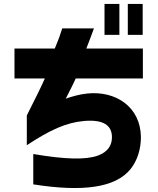

<svg xmlns="http://www.w3.org/2000/svg" viewBox="-20 -880 805 981"><path d="M633 -702H709V-860H633ZM54 -479H209C196 -449 166 -386 117 -290V-138C234 -215 317 -254 411 -262C508 -270 552 -240 552 -179C552 -140 534 -105 480 -85C419 -63 316 -65 150 -93V62C404 102 570 79 647 -16C682 -60 700 -118 700 -180C698 -335 570 -418 424 -402C387 -398 351 -388 316 -376C341 -424 358 -459 367 -479H710V-632H421C433 -664 448 -700 460 -735H298C279 -677 287 -700 260 -632H54ZM514 -702H590V-860H514Z"/></svg>

Font: コーポレート・ロゴ ver3 Bold
Style: Regular
Weight: 700
Designer: [KANA_main] LOGOTYPE.JP [Source Han Sans] Ryoko NISHIZUKA 西塚涼子 (kana, bopomofo & ideographs); Paul D. Hunt (Latin, Greek
Version: Version 12.001;FEAKit 1.0